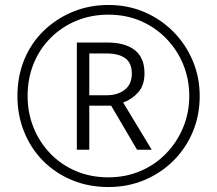

<svg xmlns="http://www.w3.org/2000/svg" viewBox="-20 -743 872 772"><path d="M416 9Q336 9 269 -19Q202 -47 153 -96.5Q104 -146 77 -213Q50 -280 50 -357Q50 -436 77.5 -503Q105 -570 155.5 -619Q206 -668 272.5 -695.5Q339 -723 416 -723Q494 -723 560.5 -694.5Q627 -666 677 -615.5Q727 -565 755 -498.5Q783 -432 783 -357Q783 -279 755 -212.5Q727 -146 677 -96.5Q627 -47 560.5 -19Q494 9 416 9ZM416 -30Q485 -30 544 -55Q603 -80 647 -125Q691 -170 716 -229.5Q741 -289 741 -357Q741 -424 717 -483Q693 -542 649 -587.5Q605 -633 546 -658.5Q487 -684 416 -684Q346 -684 287 -659.5Q228 -635 183.5 -590.5Q139 -546 115 -486.5Q91 -427 91 -357Q91 -290 114.5 -231Q138 -172 181.5 -126.5Q225 -81 284.5 -55.5Q344 -30 416 -30ZM289 -141V-572H412Q483 -572 522 -541.5Q561 -511 561 -448Q561 -400 535.5 -371.5Q510 -343 475 -331L590 -141H531L427 -318H339V-141ZM409 -360Q453 -360 481.5 -382Q510 -404 510 -447Q510 -490 483.5 -509Q457 -528 409 -528H339V-360Z"/></svg>

Font: Noto Sans Tamil Light
Style: Regular
Weight: 300
Designer: Jelle Bosma - Monotype Design Team
Foundry: Monotype Imaging Inc.
Version: Version 2.004; ttfautohint (v1.8.4.7-5d5b)